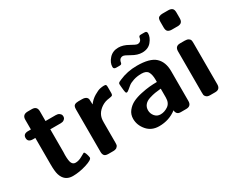

<svg xmlns="http://www.w3.org/2000/svg" viewBox="-106 -1089 1769 1467"><g transform="rotate(-30 778.0 -355.5)"><path d="M21 -422Q21 -458 65 -458H89V-544Q89 -589 137 -589H173Q218 -589 218 -544V-458H309Q327 -458 338 -450Q349 -442 351.5 -435Q354 -428 354 -421Q354 -414 351.5 -407Q349 -400 338.5 -392.5Q328 -385 311 -385H218V-185Q218 -180 217.5 -172Q217 -164 217 -159Q217 -106 227 -86.5Q237 -67 259 -67Q287 -67 317 -84.5Q347 -102 349 -102Q356 -102 361.5 -88Q367 -74 370 -60L372 -47Q372 -28 309.5 -8.5Q247 11 190 11Q117 11 95 -61Q86 -91 86 -152V-385H65Q21 -385 21 -422Z M464 -43V-418Q464 -447 476.5 -455Q489 -463 510 -463H543Q570 -463 583 -450Q590 -442 591 -434Q592 -426 593 -388Q617 -421 651 -441Q685 -461 704.5 -465Q724 -469 739 -469H740Q753 -469 756.5 -464Q760 -459 760 -447V-391Q760 -380 755 -373Q749 -368 728.5 -365.5Q708 -363 692 -358Q658 -346 633 -321Q608 -296 601 -263Q598 -250 598 -225V-50Q598 -29 595 -22.5Q592 -16 580 -6Q568 0 552 0H509Q482 0 473 -12Q464 -24 464 -43Z M867 -560Q867 -597 898 -631.5Q929 -666 979 -666Q1021 -666 1065 -640.5Q1109 -615 1122 -615H1123Q1148 -615 1157 -640L1159 -650Q1161 -660 1165.5 -663Q1170 -666 1180 -666H1212Q1232 -666 1232 -647Q1232 -612 1203 -576.5Q1174 -541 1121 -541Q1080 -541 1035.5 -567Q991 -593 978 -593H977Q952 -593 943 -568Q942 -566 940.5 -557Q939 -548 934.5 -544.5Q930 -541 920 -541H890Q867 -541 867 -560ZM806 -137Q806 -176 829 -205Q852 -234 884.5 -250Q917 -266 961.5 -275.5Q1006 -285 1038.5 -288Q1071 -291 1104 -291V-312Q1104 -355 1090 -380Q1076 -405 1033 -405Q994 -405 962 -394.5Q930 -384 914.5 -371Q899 -358 885.5 -347Q872 -336 866 -336L862 -337L858 -340Q855 -345 852.5 -364.5Q850 -384 849 -400L848 -417Q848 -422 848.5 -424.5Q849 -427 852 -430Q855 -433 856.5 -434Q858 -435 865 -438Q872 -441 876 -443Q948 -475 1033 -475Q1147 -475 1193.5 -432Q1240 -389 1240 -308V-45Q1240 0 1195 0H1147Q1125 0 1115.5 -12Q1106 -24 1106 -40Q1040 11 952 11Q885 11 845.5 -35Q806 -81 806 -137ZM937 -137Q937 -108 956 -85Q975 -62 1006 -62Q1040 -62 1072 -83.5Q1104 -105 1104 -154V-232Q1073 -229 1051 -225.5Q1029 -222 999 -212.5Q969 -203 953 -183.5Q937 -164 937 -137Z M1357 -626V-676Q1357 -692 1360.5 -702Q1364 -712 1373 -716Q1382 -720 1386.5 -720.5Q1391 -721 1402 -722H1453Q1474 -722 1486.5 -712.5Q1499 -703 1499 -676V-624Q1499 -616 1497.5 -609.5Q1496 -603 1493.5 -598.5Q1491 -594 1487.5 -590.5Q1484 -587 1480.5 -585.5Q1477 -584 1472.5 -582.5Q1468 -581 1465.5 -581Q1463 -581 1459 -580H1455H1403Q1382 -580 1369.5 -589.5Q1357 -599 1357 -626ZM1361 -50V-413Q1361 -458 1405 -458H1446Q1468 -458 1479.5 -450Q1491 -442 1493 -433Q1495 -424 1495 -408V-45Q1495 0 1451 0H1405Q1384 0 1373.5 -10Q1363 -20 1362 -28Q1361 -36 1361 -50Z"/></g></svg>

Font: CMU Sans Serif
Style: Bold
Weight: 700
Version: Version 0.7.0